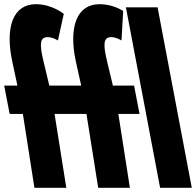

<svg xmlns="http://www.w3.org/2000/svg" viewBox="-58 -895 934 915"><path d="M25 -487H-38L-12 -352H51L106 0H258L202 -352H354L410 0H561L506 -352H607L581 -487H480L452 -604C433 -684 434 -718 472 -718C497 -718 521 -702 521 -702L529 -843C506 -857 466 -875 416 -875C307 -875 269 -765 303 -604L329 -487H177L149 -604C130 -684 131 -718 169 -718C194 -718 218 -702 218 -702L246 -829C246 -829 190 -875 113 -875C4 -875 -34 -765 0 -604ZM705 0H856L693 -860H542Z"/></svg>

Font: Poland Can Into
Style: Bold
Weight: 700
Foundry: Cannot Into Space Fonts
Version: Version 0.99